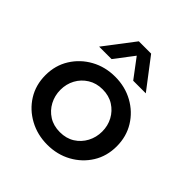

<svg xmlns="http://www.w3.org/2000/svg" viewBox="-179 -779 916 916"><g transform="rotate(45 279.0 -321.0)"><path d="M279 8Q212 8 157 -22Q102 -52 70 -103.5Q38 -155 38 -221Q38 -287 70.5 -339Q103 -391 157.5 -421Q212 -451 279 -451Q346 -451 400.5 -421Q455 -391 487 -339Q519 -287 519 -221Q519 -155 487 -103.5Q455 -52 400.5 -22Q346 8 279 8ZM279 -77Q322 -77 353.5 -97Q385 -117 402.5 -150Q420 -183 420 -222Q420 -261 402.5 -293.5Q385 -326 353.5 -346Q322 -366 279 -366Q237 -366 205 -346Q173 -326 155.5 -293.5Q138 -261 138 -222Q138 -183 155.5 -150Q173 -117 204.5 -97Q236 -77 279 -77ZM123 -498 239 -650H322L438 -498H353L268 -611H293L207 -498Z"/></g></svg>

Font: Teachers Medium
Style: Regular
Weight: 500
Designer: Alfredo Marco Pradil, Chank Diesel
Version: Version 1.001